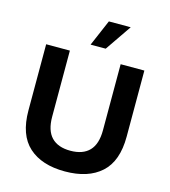

<svg xmlns="http://www.w3.org/2000/svg" viewBox="-128 -990 977 1103"><g transform="rotate(15 360.0 -439.0)"><path d="M360 10Q222 10 145 -59.5Q68 -129 68 -275V-668H209V-275Q209 -193 247.5 -153Q286 -113 360 -113Q434 -113 472.5 -153Q511 -193 511 -275V-668H652V-275Q652 -129 575 -59.5Q498 10 360 10ZM315 -732 382 -888H512L405 -732Z"/></g></svg>

Font: Celebes
Style: Bold
Weight: 700
Designer: Anugrah Pasau
Foundry: Lafontype
Version: Version 1.000; ttfautohint (v1.8.4)